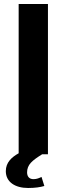

<svg xmlns="http://www.w3.org/2000/svg" viewBox="-20 -731 331 957"><path d="M9 122C9 176 55 206 120 206C155 206 181 202 201 196L187 151C176 156 164 162 147 162C126 162 115 149 115 128C115 110 121 94 134 80C147 66 166 53 190 38H219V-711H73V33C39 52 9 78 9 122Z"/></svg>

Font: Aerodynamic
Style: Regular
Weight: 500
Designer: Google
Version: Version 2.000980; 2014